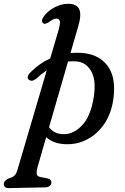

<svg xmlns="http://www.w3.org/2000/svg" viewBox="-95 -750 659 1012"><path d="M95 -334.5Q73 -317 57 -330Q48.5 -336 52 -347.8Q55.5 -359.5 67.5 -370.5Q114 -417 169.5 -442L208 -572Q223 -621.5 220.8 -636.8Q218.5 -652 201.5 -652Q186 -652 161.5 -632.5Q153.5 -628 146.5 -625.5Q139.5 -623 134 -626.5Q127.5 -630 126.5 -639.2Q125.5 -648.5 134 -660.5Q152.5 -689 189.2 -709.5Q226 -730 264.5 -730Q308 -730 322 -702.5Q336 -675 317.5 -611.5L276.5 -470.5Q301 -472.5 326.5 -471.5Q421 -468 469.8 -406Q518.5 -344 502.5 -228Q492 -152.5 455.5 -98.2Q419 -44 365.5 -15.8Q312 12.5 250.5 10Q185.5 8 148.5 -27.5L101.5 135.5Q97 152 98.2 166Q99.5 180 120.5 183.5L152 189.5Q165.5 192 170.8 198.2Q176 204.5 176 211.5Q176 223 167.2 230Q158.5 237 144.5 237.5L-50 241.5Q-60 242 -67.5 236.5Q-75 231 -75 220Q-75 202.5 -50.5 191Q-28 185 -18.2 174.8Q-8.5 164.5 -3 145.5L151.5 -379.5Q123.5 -361 95 -334.5ZM232.5 -43Q289 -39 336.2 -87.8Q383.5 -136.5 399.5 -240Q412.5 -327 386 -374Q359.5 -421 310.5 -426Q287 -428.5 263.5 -425.5L163.5 -79.5Q187.5 -46 232.5 -43Z"/></svg>

Font: Fraunces 9pt Soft
Style: Italic
Weight: 400
Italic angle: -16°
Version: Version 1.000;[0bf87f6ff]